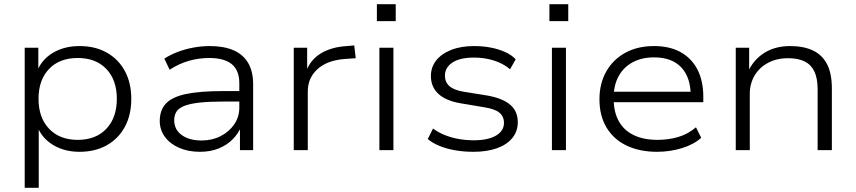

<svg xmlns="http://www.w3.org/2000/svg" viewBox="-20 -717 4088 917"><path d="M98 180V-489H163V-373H156Q177 -431 231.5 -464Q286 -497 360 -497Q435 -497 490.5 -465.5Q546 -434 576.5 -377.5Q607 -321 607 -245Q607 -168 576.5 -111.5Q546 -55 490.5 -23.5Q435 8 360 8Q287 8 233 -25Q179 -58 158 -114H165V180ZM351 -49Q438 -49 488 -102Q538 -155 538 -245Q538 -335 488 -387.5Q438 -440 351 -440Q264 -440 214 -387.5Q164 -335 164 -245Q164 -155 214.5 -102Q265 -49 351 -49Z M935 8Q879 8 835.5 -11Q792 -30 767.5 -63.5Q743 -97 743 -139Q743 -191 772.5 -222.5Q802 -254 868.5 -268Q935 -282 1045 -282H1137V-232H1048Q979 -232 933.5 -227Q888 -222 861 -211.5Q834 -201 823 -184Q812 -167 812 -143Q812 -98 848 -72Q884 -46 943 -46Q993 -46 1034 -67Q1075 -88 1099 -123.5Q1123 -159 1123 -203V-319Q1123 -381 1087 -410.5Q1051 -440 980 -440Q929 -440 882 -426.5Q835 -413 790 -384L765 -437Q794 -456 830 -469.5Q866 -483 905 -490Q944 -497 982 -497Q1048 -497 1094 -477.5Q1140 -458 1164.5 -417.5Q1189 -377 1189 -314V0H1126V-114L1133 -115Q1119 -80 1091.5 -52Q1064 -24 1024.5 -8Q985 8 935 8Z M1383 0V-489H1447V-374H1441Q1463 -433 1514 -463Q1565 -493 1637 -497L1672 -500L1679 -439L1623 -435Q1541 -428 1495.5 -386Q1450 -344 1450 -280V0Z M1780 -616V-697H1870V-616ZM1792 0V-489H1859V0Z M2241 8Q2196 8 2155 1Q2114 -6 2079.5 -20Q2045 -34 2023 -53L2048 -103Q2074 -84 2105.5 -71.5Q2137 -59 2172 -53Q2207 -47 2243 -47Q2311 -47 2349 -69.5Q2387 -92 2387 -130Q2387 -161 2365 -179Q2343 -197 2291 -205L2178 -224Q2109 -236 2073.5 -269Q2038 -302 2038 -354Q2038 -396 2063 -428Q2088 -460 2134.5 -478.5Q2181 -497 2245 -497Q2285 -497 2322.5 -490Q2360 -483 2391.5 -469Q2423 -455 2443 -434L2416 -386Q2394 -405 2366 -417.5Q2338 -430 2307 -436Q2276 -442 2244 -442Q2176 -442 2140.5 -418Q2105 -394 2105 -356Q2105 -325 2126 -306Q2147 -287 2194 -279L2306 -261Q2380 -248 2416.5 -217Q2453 -186 2453 -133Q2453 -90 2427 -58Q2401 -26 2353.5 -9Q2306 8 2241 8Z M2604 -616V-697H2694V-616ZM2616 0V-489H2683V0Z M3118 8Q3035 8 2973 -21.5Q2911 -51 2877 -107.5Q2843 -164 2843 -243Q2843 -318 2875.5 -375.5Q2908 -433 2966.5 -465Q3025 -497 3104 -497Q3179 -497 3231.5 -467.5Q3284 -438 3311.5 -384Q3339 -330 3339 -255V-229H2891V-279H3300L3279 -262Q3278 -349 3233 -396Q3188 -443 3104 -443Q3045 -443 3001.5 -419.5Q2958 -396 2934.5 -353Q2911 -310 2911 -252V-244Q2911 -182 2935.5 -138Q2960 -94 3007 -71.5Q3054 -49 3121 -49Q3172 -49 3218.5 -62.5Q3265 -76 3304 -109L3329 -59Q3294 -27 3237 -9.5Q3180 8 3118 8Z M3494 0V-489H3558V-375H3553Q3579 -432 3630.5 -464.5Q3682 -497 3754 -497Q3817 -497 3861.5 -476.5Q3906 -456 3929.5 -411.5Q3953 -367 3953 -295V0H3885V-291Q3885 -342 3870 -374.5Q3855 -407 3824 -423Q3793 -439 3744 -439Q3689 -439 3647.5 -416.5Q3606 -394 3583.5 -355.5Q3561 -317 3561 -268V0Z"/></svg>

Font: Nunito Sans 10pt SemiExpanded Light
Style: Regular
Weight: 300
Width: 6
Designer: Vernon Adams
Foundry: Vernon Adams
Version: Version 3.101;gftools[0.9.27]